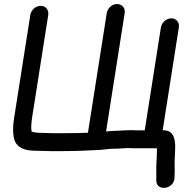

<svg xmlns="http://www.w3.org/2000/svg" viewBox="-20 -745 932 953"><path d="M615.8 -10C624.2 -9.4 635.7 -9 644.4 -9H758.9C758.6 7.7 758.8 23.1 757.8 40.5L756.6 60.5C754.8 92.6 756.7 120.8 755.8 149.1C753.9 207.8 844.3 195.4 846.1 137.9L846.9 114.3C848 92.2 846 69.2 846.8 51.4L847.9 31.5C848.6 19.5 849.1 7.8 849.3 -3.5L849.5 -17.5C849.9 -42.4 845.9 -98 794.4 -98H787.4L867.7 -609C871.4 -632 856.9 -654 830.8 -654C806 -654 782.6 -633.8 778.7 -609L698.4 -98H658.4C649.9 -98 640.8 -99 631.6 -99C605.6 -99 588.7 -97.3 562.5 -96C543.2 -95.9 525.6 -94.4 506.5 -92.4L598.9 -680C602.8 -704.8 585.8 -725 561 -725C534.9 -725 513.5 -703 509.9 -680L416.5 -86.1C381.6 -84.9 352.2 -84 307.2 -84H240.2C216.9 -84 194 -85.9 169.4 -86C152.6 -87.2 146.4 -89 137.2 -91.3C133.5 -103.9 135.1 -134.3 139.3 -161L219.5 -671C223.3 -695.1 207.3 -716 182.1 -716C156.9 -716 134.3 -695.1 130.5 -671L50.3 -161C44.4 -123.5 42.2 -84.9 50.6 -54C63.6 -8.6 108.6 3 152.5 3C176.1 3 198.6 5 226.2 5H293.2C362.5 5 416.3 2 476.4 -1C476.7 -1 477.4 -1.1 477.8 -1.1L516.5 -5.1C527.9 -6.4 539.3 -7 551.1 -7C575.4 -7 594.3 -9.9 615.8 -10Z"/></svg>

Font: Just Breathe
Style: BdObl3
Weight: 400
Foundry: Cannot Into Space Fonts
Version: Version 0.72